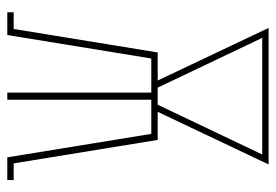

<svg xmlns="http://www.w3.org/2000/svg" viewBox="-138 -638 775 540"><g transform="rotate(90 250.0 -367.5)"><path d="M14 0V-18H61L127 -423H206L58 -735H442L294 -423H373L439 -18H486V0H422L356 -405H260V0H240V-405H144L78 0ZM226 -423H274L414 -717H86Z"/></g></svg>

Font: Iosevka Slab Thin
Style: Regular
Weight: 100
Monospace: yes
Designer: Belleve Invis
Foundry: Belleve Invis
Version: Version 11.1.0; ttfautohint (v1.8.3)